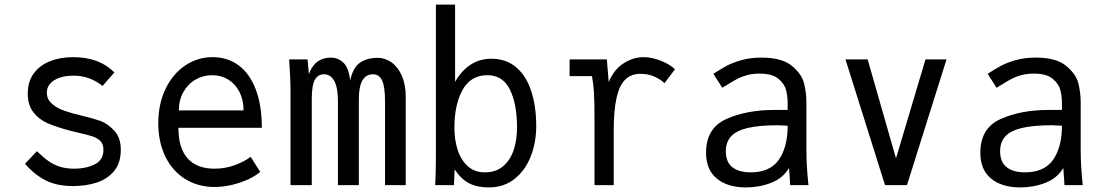

<svg xmlns="http://www.w3.org/2000/svg" viewBox="-20 -810 4840 840"><path d="M89.5 -93.5 141.5 -148.5Q170 -121 191.8 -105.5Q213.5 -90 240.8 -81Q268 -72 305.5 -72Q355.5 -72 394 -90.8Q432.5 -109.5 432.5 -155Q432.5 -178.5 420 -192Q407.5 -205.5 388 -212.2Q368.5 -219 331 -227.5Q294 -236 283.5 -239Q224.5 -255 187.5 -271.2Q150.5 -287.5 126 -318.8Q101.5 -350 101.5 -401Q101.5 -454 128.5 -489.8Q155.5 -525.5 200.2 -542.8Q245 -560 299.5 -560Q415 -560 480.5 -493L428.5 -434Q372.5 -479 301.5 -479Q250 -479 217.5 -459Q185 -439 185 -404Q185 -375 208.2 -355.2Q231.5 -335.5 264.2 -324.5Q297 -313.5 345.5 -302Q390 -291.5 420.2 -280.5Q450.5 -269.5 479.5 -238.8Q508.5 -208 508.5 -155Q508.5 -96 478.5 -60.8Q448.5 -25.5 401.8 -10.8Q355 4 300.5 4Q228.5 4 179.5 -21Q130.5 -46 89.5 -93.5Z M672.5 -271Q672.5 -354.5 703.8 -420.2Q735 -486 789.5 -523Q844 -560 910.5 -560Q974.5 -560 1023 -524.8Q1071.5 -489.5 1098.5 -420Q1125.5 -350.5 1125.5 -251H760.5Q760.5 -162.5 800.8 -117.2Q841 -72 917.5 -72Q967.5 -72 1010 -88.5Q1052.5 -105 1076.5 -124L1118.5 -58Q1099.5 -41.5 1067.5 -26.2Q1035.5 -11 996.2 -1.5Q957 8 918.5 8Q846 8 790 -27Q734 -62 703.2 -125.5Q672.5 -189 672.5 -271ZM908.5 -481Q869 -481 835.5 -461.8Q802 -442.5 782.2 -407.2Q762.5 -372 762.5 -327H1045.5Q1045.5 -372.5 1027.8 -407.5Q1010 -442.5 978.8 -461.8Q947.5 -481 908.5 -481Z M1245 -550H1325.5L1331.5 -486Q1345 -523 1369 -540.5Q1393 -558 1427.5 -558Q1458.5 -558 1482 -536.2Q1505.5 -514.5 1512 -458Q1524.5 -515.5 1555.5 -536.2Q1586.5 -557 1632.5 -557Q1665 -557 1693 -537Q1721 -517 1738 -478.8Q1755 -440.5 1755 -388V0H1664.5V-367Q1664.5 -429.5 1652 -457.2Q1639.5 -485 1612 -485Q1550 -485 1550 -377V0H1458.5V-367Q1458.5 -427.5 1442.2 -456.2Q1426 -485 1397.5 -485Q1371 -485 1357.5 -461Q1344 -437 1344 -377V0H1251V-420Q1251 -462 1245 -550Z M1969 -69 1966 0H1884Q1887 -57 1887 -119V-790H1971V-452Q1998.5 -500.5 2038.5 -526.8Q2078.5 -553 2129 -553Q2195 -553 2239 -515Q2283 -477 2304.5 -410.5Q2326 -344 2326 -258Q2326 -187.5 2302.2 -126.2Q2278.5 -65 2231.5 -27.5Q2184.5 10 2118 10Q2067.5 10 2032.2 -8.2Q1997 -26.5 1969 -69ZM2242 -252Q2242 -354.5 2211 -417.8Q2180 -481 2112 -481Q2039.5 -481 2003.8 -416.8Q1968 -352.5 1968 -250Q1968 -200.5 1981.5 -156.5Q1995 -112.5 2025 -84.2Q2055 -56 2101 -56Q2150.5 -56 2182 -83.5Q2213.5 -111 2227.8 -155.2Q2242 -199.5 2242 -252Z M2581 -287Q2581 -373.5 2578.2 -409.5Q2575.5 -445.5 2570 -477H2472V-550H2635L2643 -451Q2666 -506 2708.2 -533Q2750.5 -560 2796 -560Q2831.5 -560 2870.8 -544.5Q2910 -529 2933 -507L2887 -446Q2873 -461 2844.8 -474Q2816.5 -487 2782 -487Q2739.5 -487 2714 -460.5Q2688.5 -434 2676.8 -379.2Q2665 -324.5 2665 -237V0H2581Z M3069 -141.5Q3069 -249.5 3157.5 -289.2Q3246 -329 3368 -329H3426V-356Q3426 -387 3419.5 -414.5Q3413 -442 3386 -465Q3359 -488 3303 -488Q3273 -488 3248.2 -481.2Q3223.5 -474.5 3204.8 -464.5Q3186 -454.5 3160.5 -438.5L3140 -426L3101 -487Q3135 -509 3159.5 -522.2Q3184 -535.5 3223.2 -546.8Q3262.5 -558 3311.5 -558Q3400.5 -558 3444 -522.2Q3487.5 -486.5 3497.8 -445.5Q3508 -404.5 3508 -363V-155Q3508 -84 3517 0H3437L3435 -33.5L3432 -75Q3405.5 -30.5 3353.8 -10.2Q3302 10 3244 10Q3163 10 3116 -28.8Q3069 -67.5 3069 -141.5ZM3426 -260 3383 -262Q3301 -262 3251.2 -250.2Q3201.5 -238.5 3178.5 -213.5Q3155.5 -188.5 3155.5 -148.5Q3155.5 -101 3184 -78.5Q3212.5 -56 3264 -56Q3349 -56 3387.5 -111.2Q3426 -166.5 3426 -260Z M3679 -550H3776L3900 -117L4029 -550H4121L3948 0H3852Z M4269 -141.5Q4269 -249.5 4357.5 -289.2Q4446 -329 4568 -329H4626V-356Q4626 -387 4619.5 -414.5Q4613 -442 4586 -465Q4559 -488 4503 -488Q4473 -488 4448.2 -481.2Q4423.5 -474.5 4404.8 -464.5Q4386 -454.5 4360.5 -438.5L4340 -426L4301 -487Q4335 -509 4359.5 -522.2Q4384 -535.5 4423.2 -546.8Q4462.5 -558 4511.5 -558Q4600.5 -558 4644 -522.2Q4687.5 -486.5 4697.8 -445.5Q4708 -404.5 4708 -363V-155Q4708 -84 4717 0H4637L4635 -33.5L4632 -75Q4605.5 -30.5 4553.8 -10.2Q4502 10 4444 10Q4363 10 4316 -28.8Q4269 -67.5 4269 -141.5ZM4626 -260 4583 -262Q4501 -262 4451.2 -250.2Q4401.5 -238.5 4378.5 -213.5Q4355.5 -188.5 4355.5 -148.5Q4355.5 -101 4384 -78.5Q4412.5 -56 4464 -56Q4549 -56 4587.5 -111.2Q4626 -166.5 4626 -260Z"/></svg>

Font: JuliaMono
Style: Regular
Weight: 400
Monospace: yes
Designer: cormullion
Foundry: corm
Version: Version 0.055; ttfautohint (v1.8.4)